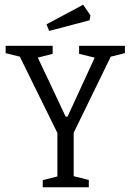

<svg xmlns="http://www.w3.org/2000/svg" viewBox="-20 -793 553 813"><path d="M161 -30 223 -46V-230L64 -553L4 -568V-599H203V-565L140 -549L188 -448L258 -299H266L381 -549L315 -565V-599H509V-568L449 -553L292 -231V-47L356 -31V0H161ZM177 -690 332 -773 363 -728 359 -707 188 -662Z"/></svg>

Font: Grenze Light
Style: Regular
Weight: 300
Designer: Renata Polastri
Foundry: Omnibus-Type
Version: Version 1.002; ttfautohint (v1.8)